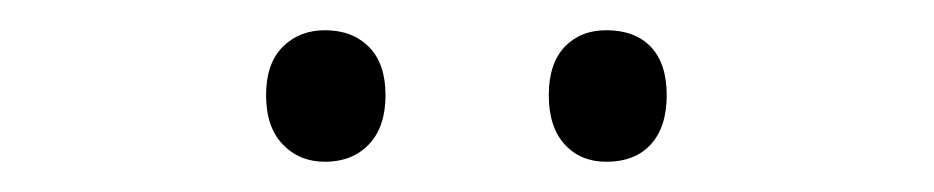

<svg xmlns="http://www.w3.org/2000/svg" viewBox="-20 -743 618 127"><path d="M156 -680Q156 -701 167 -712Q178 -723 195 -723Q213 -723 224 -712Q235 -701 235 -680Q235 -659 224 -647.5Q213 -636 195 -636Q178 -636 167 -647.5Q156 -659 156 -680ZM343 -680Q343 -701 353.5 -712Q364 -723 381 -723Q400 -723 410.5 -712Q421 -701 421 -680Q421 -659 410.5 -647.5Q400 -636 381 -636Q364 -636 353.5 -647.5Q343 -659 343 -680Z"/></svg>

Font: Noto Sans Oriya Light
Style: Regular
Weight: 300
Version: Version 2.003